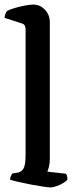

<svg xmlns="http://www.w3.org/2000/svg" viewBox="-21 -820 321 840"><path d="M200 0Q192 0 168 -3.5Q144 -7 115 -12.5Q86 -18 60 -24Q34 -30 23 -34Q23 -42 26.5 -49.5Q30 -57 33 -61L58 -65Q73 -68 82 -83Q91 -98 91 -146V-692Q91 -700 88 -707Q85 -714 76 -717L-1 -742Q0 -753 3.5 -761Q7 -769 10 -772Q20 -778 42 -784.5Q64 -791 87 -795.5Q110 -800 124 -800Q154 -800 175.5 -777.5Q197 -755 197 -723V-126Q197 -105 193 -90Q189 -75 186 -69L267 -60Q270 -57 272 -50.5Q274 -44 274 -35Q269 -27 255.5 -19Q242 -11 226 -5.5Q210 0 200 0Z"/></svg>

Font: Texturina 72pt SemiBold
Style: Regular
Weight: 600
Designer: Guillermo Torres Carreño
Foundry: Omnibus-Type
Version: Version 1.002; ttfautohint (v1.8.3)